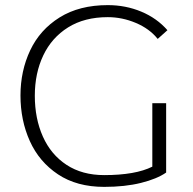

<svg xmlns="http://www.w3.org/2000/svg" viewBox="-20 -714 754 750"><path d="M575 -311H629V-40Q593 -15 530.5 0.5Q468 16 387 16Q280 16 206.5 -33Q133 -82 96.5 -163Q60 -244 60 -341Q60 -437 98 -517.5Q136 -598 213 -646Q290 -694 401 -694Q471 -694 532 -668.5Q593 -643 634 -596L596 -562Q564 -602 510.5 -624.5Q457 -647 401 -647Q310 -647 246 -607Q182 -567 149 -497.5Q116 -428 116 -340Q116 -251 147.5 -180.5Q179 -110 240 -70Q301 -30 387 -30Q509 -30 575 -63Z"/></svg>

Font: Martel Sans ExtraLight
Style: Regular
Weight: 275
Designer: Dan Reynolds and Mathieu Réguer
Foundry: Dan Reynolds and Mathieu Réguer
Version: Version 1.002; ttfautohint (v1.1) -l 5 -r 5 -G 72 -x 0 -D la